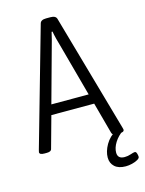

<svg xmlns="http://www.w3.org/2000/svg" viewBox="-130 -779 783 1039"><g transform="rotate(-15 261.5 -259.5)"><path d="M35 2Q8 2 8 -12Q8 -15 11 -25L198 -683Q203 -702 233 -702H257Q287 -702 292 -683L479 -25Q480 -21 481 -17.5Q482 -14 482 -12Q482 2 455 2H442Q417 2 413 -12L365 -189H125L76 -12Q73 2 48 2ZM218 -528 140 -245H349L272 -528Q264 -555 257.5 -580.5Q251 -606 248 -624H243Q239 -606 232.5 -580.5Q226 -555 218 -528ZM443 183Q403 183 381.5 163.5Q360 144 360 112Q360 78 381 41Q402 4 445 -21L479 -9Q447 13 429 42Q411 71 411 98Q411 133 450 133Q468 133 485 127Q502 121 509 121Q516 121 519.5 131.5Q523 142 523 151Q523 159 510 166.5Q497 174 478.5 178.5Q460 183 443 183Z"/></g></svg>

Font: Asap Condensed Light
Style: Regular
Weight: 300
Width: 3
Designer: Pablo Cosgaya
Foundry: Omnibus-Type
Version: Version 3.001; ttfautohint (v1.8.4.7-5d5b)